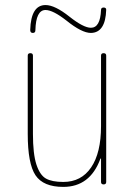

<svg xmlns="http://www.w3.org/2000/svg" viewBox="-20 -730 540 760"><path d="M99.6 -611.3Q102.5 -710 160.2 -710Q197.3 -710 254.9 -664.1Q310.5 -620.1 339.8 -620.1Q377 -620.1 379.9 -690.4Q379.9 -700.2 390.1 -700.2Q400.4 -700.2 400.4 -691.4Q397.5 -600.6 339.8 -599.6Q303.7 -599.6 243.2 -648.4Q189.5 -690.4 160.2 -690.4Q122.1 -690.4 120.1 -610.4Q120.1 -599.6 109.9 -599.6Q99.6 -599.6 99.6 -611.3ZM230.5 9.8Q151.4 9.8 120.6 -36.1Q89.8 -82 89.8 -200.2V-509.8Q89.8 -519.5 100.1 -519.5Q110.4 -519.5 110.4 -509.8V-200.2Q110.4 -121.1 124 -79.1Q137.7 -37.1 161.6 -23.4Q185.5 -9.8 230.5 -9.8Q301.8 -9.8 340.8 -67.4Q379.9 -125 379.9 -230.5V-509.8Q379.9 -519.5 390.1 -519.5Q400.4 -519.5 400.4 -509.8V-9.8Q400.4 0 390.1 0Q379.9 0 379.9 -9.8V-101.6Q379.9 -102.5 378.9 -102.5Q377 -102.5 377 -100.6Q335.9 9.8 230.5 9.8Z"/></svg>

Font: Rounded-L Mgen+ 2m thin
Style: Regular
Weight: 100
Designer: [Source Han Sans]
Ryoko NISHIZUKA  (kana & ideographs); Paul D. Hunt (Latin, Greek & Cyrillic); Wenlong ZHANG  (bopomofo
Version: Version 1.059.20150602